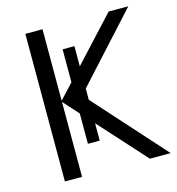

<svg xmlns="http://www.w3.org/2000/svg" viewBox="-106 -806 825 897"><g transform="rotate(-15 306.0 -357.0)"><path d="M304.2 -142.1H247.1V-289.1L180.7 -362.3V0H97.7V-713.9H180.7V-368.2L247.1 -439.9V-599.1H304.2V-501.5L500.5 -713.9H595.7L304.2 -394V-339.8L609.4 0H508.8L304.2 -226.1Z"/></g></svg>

Font: Open Sans
Style: Regular
Weight: 400
Designer: Monotype Design Team
Foundry: Monotype Imaging Inc.
Version: Version 3.000; ttfautohint (v1.8.4)